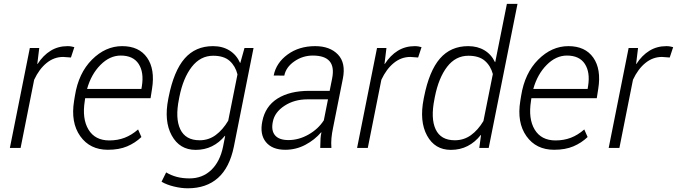

<svg xmlns="http://www.w3.org/2000/svg" viewBox="-20 -782 3579 1015"><path d="M355 -478 314 -481Q265.6 -481 226.3 -449Q187 -417 160.6 -360.4L88.9 0H32.2L137.7 -528.3H187.5L177.2 -444.3L178.7 -443.8Q208 -489.3 247.6 -513.7Q287.1 -538.1 337.4 -538.1Q347.2 -538.1 357.2 -536.4Q367.2 -534.7 373 -532.7Z M550.3 9.8Q455.1 9.8 404.1 -62.3Q353 -134.3 371.6 -248.5L376 -275.4Q395 -395.5 466.3 -466.8Q537.6 -538.1 626 -538.1Q714.8 -538.1 757.6 -477.1Q800.3 -416 783.7 -312.5L775.9 -262.7H430.2L428.2 -248.5Q413.1 -154.3 447.8 -96.9Q482.4 -39.6 558.1 -39.6Q601.6 -39.6 638.7 -53.7Q675.8 -67.9 710 -97.7L727.5 -57.6Q694.8 -26.4 652.1 -8.3Q609.4 9.8 550.3 9.8ZM618.2 -488.3Q560.1 -488.3 511 -438.7Q461.9 -389.2 440.4 -312H727.5L730 -326.7Q741.7 -399.9 712.9 -444.1Q684.1 -488.3 618.2 -488.3Z M871.6 -269.5Q898.9 -407.2 956.1 -472.7Q1013.2 -538.1 1106 -538.1Q1156.7 -538.1 1193.6 -514.9Q1230.5 -491.7 1249 -449.7H1250.5L1272.5 -528.3H1320.3L1216.3 -6.8Q1193.8 104 1132.3 158.7Q1070.8 213.4 972.7 213.4Q938.5 213.4 899.9 204.1Q861.3 194.8 834 178.7L858.4 129.4Q884.3 145 914.6 153.1Q944.8 161.1 981.9 161.1Q1050.3 161.1 1096.7 116.7Q1143.1 72.3 1159.2 -6.8L1170.4 -63.5L1168.9 -64Q1139.2 -27.8 1100.6 -8.8Q1062 10.3 1014.2 10.3Q929.7 10.3 887.9 -65.7Q846.2 -141.6 869.6 -259.3ZM926.3 -259.3Q905.3 -156.7 933.1 -98.6Q960.9 -40.5 1035.2 -40.5Q1083 -40.5 1120.4 -68.1Q1157.7 -95.7 1186.5 -144L1235.4 -388.7Q1224.6 -432.6 1194.1 -460Q1163.6 -487.3 1106.9 -487.3Q1039.6 -487.3 993.9 -428.7Q948.2 -370.1 928.2 -269.5Z M1672.9 0Q1673.8 -37.6 1674.6 -51Q1675.3 -64.5 1679.2 -82L1677.7 -82.5Q1643.6 -42.5 1594.2 -16.4Q1544.9 9.8 1487.8 9.8Q1418.9 9.8 1385.7 -31Q1352.5 -71.8 1366.7 -140.6Q1382.3 -220.2 1447 -261Q1511.7 -301.8 1615.7 -301.8H1722.7L1735.8 -367.2Q1748 -428.7 1722.2 -458.5Q1696.3 -488.3 1633.8 -488.3Q1580.1 -488.3 1535.9 -457.5Q1491.7 -426.8 1482.9 -382.3L1426.8 -382.8Q1439.9 -449.7 1500.5 -493.9Q1561 -538.1 1646 -538.1Q1724.1 -538.1 1766.6 -493.7Q1809.1 -449.2 1792.5 -366.2L1740.7 -106.4Q1734.4 -76.7 1732.2 -51.8Q1730 -26.9 1731.9 0ZM1504.9 -41.5Q1559.6 -41.5 1611.1 -70.8Q1662.6 -100.1 1691.9 -146L1713.9 -256.8H1605.5Q1536.1 -256.8 1484.1 -222.9Q1432.1 -189 1422.4 -138.7Q1412.6 -92.3 1433.8 -66.9Q1455.1 -41.5 1504.9 -41.5Z M2190.4 -478 2149.4 -481Q2101.1 -481 2061.8 -449Q2022.5 -417 1996.1 -360.4L1924.3 0H1867.7L1973.1 -528.3H2022.9L2012.7 -444.3L2014.2 -443.8Q2043.5 -489.3 2083 -513.7Q2122.6 -538.1 2172.9 -538.1Q2182.6 -538.1 2192.6 -536.4Q2202.6 -534.7 2208.5 -532.7Z M2221.7 -269.5Q2249 -407.2 2305.9 -472.7Q2362.8 -538.1 2455.1 -538.1Q2504.4 -538.1 2541 -516.1Q2577.6 -494.1 2596.7 -453.6L2598.1 -454.1L2659.7 -761.7H2715.8L2563.5 0H2513.7L2522.9 -67.4L2521.5 -68.4Q2491.7 -30.3 2452.1 -10Q2412.6 10.3 2363.3 10.3Q2278.8 10.3 2237.5 -65.4Q2196.3 -141.1 2219.7 -259.3ZM2276.9 -259.3Q2255.9 -156.2 2283 -98.4Q2310.1 -40.5 2384.3 -40.5Q2432.1 -40.5 2469.5 -67.4Q2506.8 -94.2 2535.6 -142.1L2585.4 -390.6Q2573.7 -434.1 2543 -460.7Q2512.2 -487.3 2456.1 -487.3Q2388.7 -487.3 2343.8 -429Q2298.8 -370.6 2278.8 -269.5Z M2909.2 9.8Q2814 9.8 2762.9 -62.3Q2711.9 -134.3 2730.5 -248.5L2734.9 -275.4Q2753.9 -395.5 2825.2 -466.8Q2896.5 -538.1 2984.9 -538.1Q3073.7 -538.1 3116.5 -477.1Q3159.2 -416 3142.6 -312.5L3134.8 -262.7H2789.1L2787.1 -248.5Q2772 -154.3 2806.6 -96.9Q2841.3 -39.6 2917 -39.6Q2960.4 -39.6 2997.6 -53.7Q3034.7 -67.9 3068.8 -97.7L3086.4 -57.6Q3053.7 -26.4 3011 -8.3Q2968.3 9.8 2909.2 9.8ZM2977.1 -488.3Q2918.9 -488.3 2869.9 -438.7Q2820.8 -389.2 2799.3 -312H3086.4L3088.9 -326.7Q3100.6 -399.9 3071.8 -444.1Q3043 -488.3 2977.1 -488.3Z M3520.5 -478 3479.5 -481Q3431.2 -481 3391.8 -449Q3352.5 -417 3326.2 -360.4L3254.4 0H3197.8L3303.2 -528.3H3353L3342.8 -444.3L3344.2 -443.8Q3373.5 -489.3 3413.1 -513.7Q3452.6 -538.1 3502.9 -538.1Q3512.7 -538.1 3522.7 -536.4Q3532.7 -534.7 3538.6 -532.7Z"/></svg>

Font: Franko
Style: Light Italic
Weight: 300
Designer: Google
Version: Version 1.200310; 2013